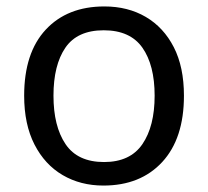

<svg xmlns="http://www.w3.org/2000/svg" viewBox="-20 -566 645 596"><path d="M551 -269Q551 -136 483.5 -63Q416 10 301 10Q230 10 174.5 -22.5Q119 -55 87 -117.5Q55 -180 55 -269Q55 -402 122 -474Q189 -546 304 -546Q377 -546 432.5 -513.5Q488 -481 519.5 -419.5Q551 -358 551 -269ZM146 -269Q146 -174 183.5 -118.5Q221 -63 303 -63Q384 -63 422 -118.5Q460 -174 460 -269Q460 -364 422 -418Q384 -472 302 -472Q220 -472 183 -418Q146 -364 146 -269Z"/></svg>

Font: Noto Sans Khojki
Style: Regular
Weight: 400
Designer: Monotype Design Team
Foundry: Monotype Imaging Inc.
Version: Version 2.003; ttfautohint (v1.8.4.7-5d5b)